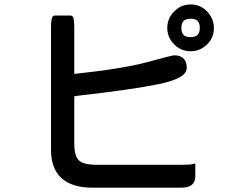

<svg xmlns="http://www.w3.org/2000/svg" viewBox="-20 -823 1040 877"><path d="M850.6 -653.3Q872.1 -653.3 882.3 -663.6Q892.6 -673.8 892.6 -695.6Q892.6 -717.3 882.6 -727.3Q872.6 -737.3 850.6 -737.3Q828.6 -737.3 818.6 -727.3Q808.6 -717.3 808.6 -695.3Q808.6 -673.3 818.6 -663.3Q828.6 -653.3 850.6 -653.3ZM776.4 -619.6Q744.1 -651.4 744.1 -695.3Q744.1 -739.3 775.9 -771Q807.6 -802.7 850.6 -802.7Q895.5 -802.7 926.3 -770.3Q957 -737.8 957 -694.3Q957 -649.4 924.8 -619.1Q893.1 -588.9 851.6 -588.9Q806.6 -588.9 776.4 -619.6ZM212.9 -689.5Q212.9 -716.3 214.4 -726.6Q215.8 -736.8 217.3 -741.2Q220.2 -749.5 226.1 -751.5Q228 -752 229.5 -752H302.7Q307.1 -752 310.3 -749Q313.5 -746.1 314.9 -741.5Q316.4 -736.8 317.9 -726.6Q319.3 -716.3 319.3 -689.5V-485.4Q542.5 -509.3 651.9 -539.1Q765.6 -570.3 776.4 -570.3Q803.7 -570.3 818.4 -555.7Q833 -541 833 -512.7Q833 -476.6 761.7 -453.6Q737.8 -445.8 706.5 -439Q586.4 -414.1 335.4 -385.7L323.2 -383.8Q321.3 -383.8 319.3 -383.3V-165Q320.3 -107.9 340.8 -90.3Q360.4 -70.3 422.9 -70.3H810.5Q846.7 -70.3 861.3 -73.7L872.1 -76.7V-17.6Q872.1 5.4 858.9 18.6Q843.3 34.2 810.5 34.2H404.3Q403.3 34.2 402.3 34.2Q304.2 34.2 256.3 -13.7Q212.9 -57.1 212.9 -139.6Q212.9 -144 212.9 -148.4Z"/></svg>

Font: YuPearl-SemiBold
Style: SemiBold
Weight: 600
Designer: Max Yao
Foundry: Max-Everyday
Version: Version 1.011; ttfautohint (v1.8.3)